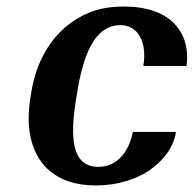

<svg xmlns="http://www.w3.org/2000/svg" viewBox="-20 -558 593 588"><path d="M73 -257C67 -220 66 -184 71 -152C86 -57 149 10 274 10C339 10 397 -9 437 -36C475 -62 511 -102 519 -154H387C373 -86 334 -47 281 -47C197 -47 195 -142 213 -255L216 -273C234 -384 267 -481 349 -481C403 -481 431 -429 419 -356H551C555 -383 553 -409 546 -432C525 -496 464 -538 360 -538C319 -538 282 -532 250 -518C158 -479 94 -393 75 -271Z"/></svg>

Font: Aerodynamic
Style: Obl
Weight: 500
Designer: Google
Version: Version 2.000980; 2014